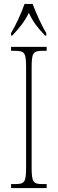

<svg xmlns="http://www.w3.org/2000/svg" viewBox="-20 -951 293 971"><path d="M36 -784V-771H42C78 -810 102 -838 126 -886C148 -838 171 -810 208 -771H214V-784C190 -822 162 -886 145 -931H104C89 -886 59 -822 36 -784ZM36 0H216V-20H196C146 -20 140 -31 140 -108V-606C140 -683 146 -694 196 -694H216V-714H36V-694H56C106 -694 112 -683 112 -606V-108C112 -31 106 -20 56 -20H36Z"/></svg>

Font: Noto Serif Hebrew ExtraCondensed Thin
Style: Regular
Weight: 100
Width: 2
Designer: Monotype Design Team
Foundry: Monotype Imaging Inc.
Version: Version 2.004